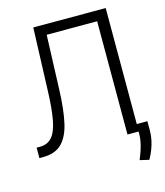

<svg xmlns="http://www.w3.org/2000/svg" viewBox="-129 -825 937 1093"><g transform="rotate(-15 339.0 -278.5)"><path d="M12.2 0V-61.5H31.7Q76.7 -61.5 103 -91.6Q129.4 -121.6 141.8 -187.7Q154.3 -253.9 157.7 -362.3L170.9 -727.5H597.7V0H531.2V-667.5H233.9L222.2 -348.1Q218.3 -232.9 201.2 -155.5Q184.1 -78.1 144.5 -39.1Q105 0 32.7 0ZM660.2 -43.9V11.2Q660.2 39.6 654.5 66.4Q648.9 93.3 638.9 119.4Q628.9 145.5 614.3 171.4L560.1 158.7Q570.8 133.3 578.9 109.1Q586.9 85 591.8 61Q596.7 37.1 596.7 12.7V-43.9Z"/></g></svg>

Font: Inter Tight Light
Style: Regular
Weight: 300
Designer: Rasmus Andersson
Foundry: rsms
Version: Version 3.004